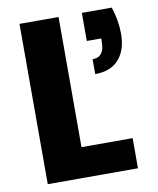

<svg xmlns="http://www.w3.org/2000/svg" viewBox="-80 -765 683 828"><g transform="rotate(-10 261.5 -351.0)"><path d="M233 -132H457V0H62V-702H233ZM486 -584Q486 -514 450.5 -473Q415 -432 346 -432V-497Q398 -497 398 -563V-579H335V-702H466Q486 -642 486 -584Z"/></g></svg>

Font: Poppins A&M
Style: Bold-A&M
Weight: 700
Designer: Ninad Kale (Devanagari), Jonny Pinhorn (Latin)
Foundry: Indian Type Foundry
Version: 4.004